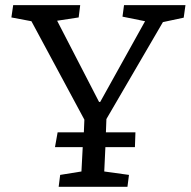

<svg xmlns="http://www.w3.org/2000/svg" viewBox="-20 -720 735 740"><path d="M361.8 -327.1H366.2L539.1 -638.2L452.1 -655.8L458 -700.2H694.8L688 -651.9L607.9 -634.8L390.1 -261.2L388.2 -210H502L500 -152.8H386.2L381.8 -59.1L477.1 -45.9L471.2 0H206.1L211.9 -45.9L293.9 -59.1L298.8 -152.8H191.9L202.1 -210H303.2L305.2 -258.8L101.1 -638.2L23.9 -652.8L30.8 -700.2H289.1L283.2 -652.8L200.2 -640.1Z"/></svg>

Font: Literata Book
Style: Italic
Weight: 400
Italic angle: -3°
Designer: Latin by Veronika Burian and Jose Scaglione. Greek by Irene Vlachou. Cyrillic by Vera Evstafieva
Foundry: TypeTogether
Version: Version 1.003;PS 001.003;hotconv 1.0.88;makeotf.lib2.5.64775